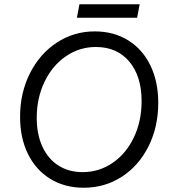

<svg xmlns="http://www.w3.org/2000/svg" viewBox="-20 -863 797 899"><path d="M74 -316Q74 -428 120 -519.5Q166 -611 246 -663.5Q326 -716 424 -716Q512 -716 579.5 -674.5Q647 -633 684 -557Q721 -481 721 -382Q721 -269 675.5 -178Q630 -87 550.5 -35.5Q471 16 372 16Q283 16 215.5 -25.5Q148 -67 111 -142Q74 -217 74 -316ZM367 -57Q444 -57 507.5 -100.5Q571 -144 607 -220Q643 -296 643 -389Q643 -506 585.5 -574.5Q528 -643 429 -643Q352 -643 288.5 -599.5Q225 -556 188.5 -480Q152 -404 152 -311Q152 -234 178.5 -176.5Q205 -119 253.5 -88Q302 -57 367 -57ZM634 -843 622 -780H340L352 -843Z"/></svg>

Font: MedMera Sans
Style: Italic
Weight: 400
Italic angle: -11°
Designer: Kasper Nordkvist
Foundry: UNCUT.wtf
Version: Version 1.300